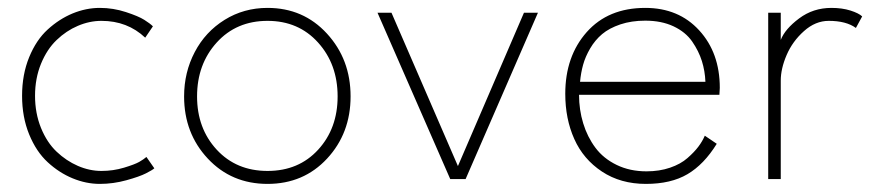

<svg xmlns="http://www.w3.org/2000/svg" viewBox="-20 -442 2156 474"><path d="M230.5 -20Q259.5 -20 286 -28Q312.5 -36 323.5 -42.2Q334.5 -48.5 341.5 -54.5L361 -26.5Q356 -22 340.2 -14Q324.5 -6 292 3Q259.5 12 226.5 12Q192.5 12 159.2 -1.8Q126 -15.5 97.8 -41.5Q69.5 -67.5 52 -110.2Q34.5 -153 34.5 -205.5Q34.5 -258 52 -300.8Q69.5 -343.5 97.8 -369.2Q126 -395 159.2 -408.8Q192.5 -422.5 226.5 -422.5Q259.5 -422.5 290.8 -412.2Q322 -402 336.2 -393Q350.5 -384 357.5 -377L338.5 -349Q294.5 -390.5 230.5 -390.5Q201 -390.5 172.2 -378.2Q143.5 -366 119.8 -343.2Q96 -320.5 81.2 -284.5Q66.5 -248.5 66.5 -205.5Q66.5 -162.5 81.2 -126.2Q96 -90 119.8 -67.5Q143.5 -45 172.2 -32.5Q201 -20 230.5 -20Z M434.5 -204Q434.5 -263.5 460.8 -313.5Q487 -363.5 534.5 -393Q582 -422.5 640.5 -422.5Q729 -422.5 787.2 -359Q845.5 -295.5 845.5 -204Q845.5 -113 787.5 -50.5Q729.5 12 640.5 12Q551.5 12 493 -50.5Q434.5 -113 434.5 -204ZM813.5 -204Q813.5 -283.5 765.2 -337Q717 -390.5 640.5 -390.5Q563.5 -390.5 515 -337Q466.5 -283.5 466.5 -204Q466.5 -125 515 -72.5Q563.5 -20 640.5 -20Q717.5 -20 765.5 -72.5Q813.5 -125 813.5 -204Z M912 -410.5H946.5L1110.5 -32L1273.5 -410.5H1308L1129.5 0H1091.5Z M1409.5 -208Q1409.5 -171 1419.8 -137.5Q1430 -104 1450 -77.2Q1470 -50.5 1502.5 -34.8Q1535 -19 1576 -19Q1608 -19 1634.2 -28Q1660.5 -37 1677.2 -51.8Q1694 -66.5 1704 -79.8Q1714 -93 1720 -107L1749.5 -87Q1718 -36 1677.2 -12Q1636.5 12 1574.5 12Q1512 12 1466 -18.5Q1420 -49 1397.8 -98.8Q1375.5 -148.5 1375.5 -210.5Q1375.5 -303 1428.5 -362.8Q1481.5 -422.5 1573 -422.5Q1655.5 -422.5 1706.2 -367Q1757 -311.5 1757 -225Q1757 -222 1756.5 -216.2Q1756 -210.5 1756 -208ZM1721.5 -240Q1720.5 -266.5 1712.8 -291.2Q1705 -316 1688.8 -339.5Q1672.5 -363 1642.8 -377Q1613 -391 1573 -391Q1539 -391 1511.5 -381.8Q1484 -372.5 1466.5 -357.8Q1449 -343 1437 -322.5Q1425 -302 1419.5 -282Q1414 -262 1412 -240Z M1907.5 0H1876.5V-410.5H1907.5V-343.5Q1918 -370.5 1952.8 -396.5Q1987.5 -422.5 2032.5 -422.5Q2059 -422.5 2079.5 -416Q2100 -409.5 2108.5 -401.5L2093 -373Q2069 -390.5 2026 -390.5Q1993 -390.5 1964.8 -365.2Q1936.5 -340 1922 -306.2Q1907.5 -272.5 1907.5 -243Z"/></svg>

Font: League Spartan ExtraLight
Style: Regular
Weight: 200
Foundry: The League of Moveable Type
Version: Version 2.002